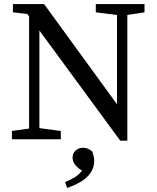

<svg xmlns="http://www.w3.org/2000/svg" viewBox="-20 -689 775 950"><path d="M454 -628V-669H695V-628L610 -615V7H575L175 -538V-55L281 -41V0H39V-41L124 -53V-608L115 -620L44 -628V-669H198L559 -173V-615ZM446 108Q446 142 427 168Q408 194 377.5 211.5Q347 229 312 241L302 212Q329 201 349.5 188.5Q370 176 386 155Q366 144 352.5 127Q339 110 339 91Q339 69 354.5 55.5Q370 42 391 42Q415 42 437 61Q442 77 444 87Q446 97 446 108Z"/></svg>

Font: Source Serif Pro
Style: Regular
Weight: 400
Designer: Frank Grießhammer
Foundry: Adobe Systems Incorporated
Version: Version 3.001;hotconv 1.0.111;makeotfexe 2.5.65597